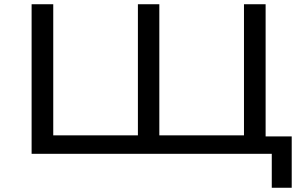

<svg xmlns="http://www.w3.org/2000/svg" viewBox="-20 -725 1432 905"><path d="M1261 160V0H129V-705H231V-87H630V-705H731V-87H1130V-705H1232V-82H1355V160Z"/></svg>

Font: Nunito Sans 7pt Expanded
Style: Regular
Weight: 400
Width: 7
Designer: Vernon Adams
Foundry: Vernon Adams
Version: Version 3.101;gftools[0.9.27]